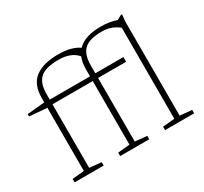

<svg xmlns="http://www.w3.org/2000/svg" viewBox="-150 -956 1243 1169"><g transform="rotate(-30 472.0 -371.0)"><path d="M268.5 0H64V-24L147.5 -32V-477L139 -476.5L24.5 -486V-502.5L146 -514H147.5V-544Q147.5 -639.5 204 -682.2Q260.5 -725 367.5 -725Q459 -725 511 -688Q537.5 -716 578.8 -729Q620 -742 673.5 -742Q710.5 -742 737.2 -737.2Q764 -732.5 786 -724.5L817.5 -742H826L821 -695.5V-32L904.5 -24V0H700V-24L783.5 -32V-671.5Q764.5 -687.5 736 -700Q707.5 -712.5 664.5 -712.5Q578 -712.5 541.8 -678.2Q505.5 -644 505.5 -568V-512H703V-479H505.5V-32L589 -24V0H384.5V-24L468 -32V-479H185V-32L268.5 -24ZM185 -551V-512H468V-561Q468 -609 482.5 -644.5Q461.5 -670 428 -682.8Q394.5 -695.5 353 -695.5Q259.5 -695.5 222.2 -661.2Q185 -627 185 -551Z"/></g></svg>

Font: Newsreader Caption ExtraLight
Style: Regular
Weight: 275
Designer: Hugues Gentile
Foundry: Production Type
Version: Version 1.001